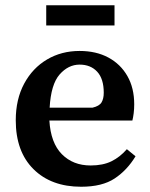

<svg xmlns="http://www.w3.org/2000/svg" viewBox="-20 -697 571 731"><path d="M283 -451Q240 -451 207 -413.5Q174 -376 169 -287H332Q358 -293 366.5 -307Q375 -321 375 -344Q375 -397 350 -424Q325 -451 283 -451ZM289 14Q175 14 107.5 -53Q40 -120 40 -239Q40 -319 72 -378.5Q104 -438 159 -470.5Q214 -503 283 -503Q346 -503 392.5 -478Q439 -453 465 -407.5Q491 -362 491 -300Q491 -282 489 -266Q487 -250 484 -238H168Q173 -153 215.5 -110Q258 -67 325 -67Q372 -67 404.5 -83Q437 -99 463 -129L496 -102Q464 -49 416.5 -17.5Q369 14 289 14ZM156 -600V-677H416V-600Z"/></svg>

Font: Source Serif 4 SmText Semibold
Style: Regular
Weight: 600
Designer: Frank Grießhammer
Foundry: Adobe
Version: Version 4.005;hotconv 1.1.0;makeotfexe 2.6.0